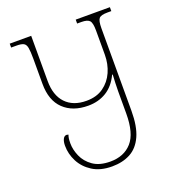

<svg xmlns="http://www.w3.org/2000/svg" viewBox="-132 -814 827 924"><g transform="rotate(-20 281.0 -352.0)"><path d="M361 -714H536V-694H516Q483 -694 473 -682.5Q463 -671 463 -632V-210Q463 -130 441 -81.5Q419 -33 379 -11.5Q339 10 285 10Q225 10 185 -15.5Q145 -41 125 -80Q105 -119 105 -161Q105 -182 111.5 -195Q118 -208 130 -208Q133 -208 139 -206Q136 -198 134.5 -188.5Q133 -179 133 -163Q133 -131 148 -96.5Q163 -62 196.5 -38.5Q230 -15 285 -15Q355 -15 395 -60Q435 -105 435 -206V-320Q435 -341 436 -362.5Q437 -384 438 -405H435Q411 -354 370.5 -329Q330 -304 277 -304Q198 -304 151.5 -348.5Q105 -393 105 -478V-607Q105 -645 101.5 -663.5Q98 -682 86.5 -688Q75 -694 51 -694H23V-714H133V-483Q133 -409 171 -369Q209 -329 277 -329Q329 -329 364 -354Q399 -379 417 -419.5Q435 -460 435 -508V-632Q435 -671 424 -682.5Q413 -694 383 -694H361Z"/></g></svg>

Font: Noto Serif Georgian SemiCondensed Thin
Style: Regular
Weight: 100
Width: 4
Designer: Monotype Design Team, Akaki Razmadze
Foundry: Google LLC
Version: Version 2.003; ttfautohint (v1.8.4.7-5d5b)